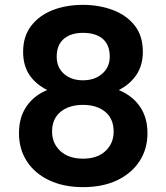

<svg xmlns="http://www.w3.org/2000/svg" viewBox="-20 -762 683 789"><path d="M321 7Q242 7 182.5 -21Q123 -49 90.5 -99Q58 -149 58 -215Q58 -280 89 -325Q120 -370 174 -392Q125 -417 100 -455.5Q75 -494 75 -549Q75 -612 107.5 -655Q140 -698 195.5 -720Q251 -742 321 -742Q386 -742 442 -721.5Q498 -701 532.5 -658.5Q567 -616 567 -549Q567 -494 540.5 -454.5Q514 -415 468 -392Q524 -369 555 -324Q586 -279 586 -215Q586 -149 553 -99Q520 -49 461 -21Q402 7 321 7ZM321 -110Q380 -110 413.5 -141.5Q447 -173 447 -221Q447 -274 412.5 -302.5Q378 -331 321 -331Q264 -331 229 -302.5Q194 -274 194 -221Q194 -173 228 -141.5Q262 -110 321 -110ZM321 -432Q369 -432 400 -459Q431 -486 431 -529Q431 -578 402 -602.5Q373 -627 321 -627Q271 -627 242 -602Q213 -577 213 -529Q213 -485 243 -458.5Q273 -432 321 -432Z"/></svg>

Font: Parkinsans SemiBold
Style: Regular
Weight: 600
Designer: Red Stone, Indian Type Foundry
Foundry: Indian Type Foundry
Version: Version 1.000